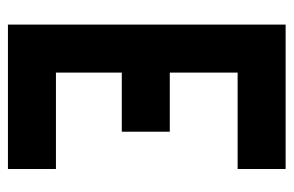

<svg xmlns="http://www.w3.org/2000/svg" viewBox="-148 -592 740 484"><g transform="rotate(90 222.0 -350.0)"><path d="M42 0V-700H406V-579H163V-408H312V-287H163V-121H406V0Z"/></g></svg>

Font: Stick No Bills ExtraLight
Style: Bold
Weight: 700
Version: Version 2.000